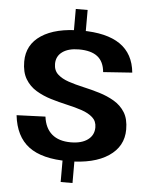

<svg xmlns="http://www.w3.org/2000/svg" viewBox="-62 -875 812 1050"><g transform="rotate(5 344.0 -350.0)"><path d="M311 -32H376V125H311ZM311 -825H376V-666H311ZM341 8Q198 8 125 -47Q52 -102 39 -218L197 -224Q205 -161 243 -128.5Q281 -96 347 -96Q406 -96 440 -121Q474 -146 474 -189Q474 -223 451 -243.5Q428 -264 391 -276.5Q354 -289 309 -299Q264 -309 219.5 -322.5Q175 -336 137.5 -358.5Q100 -381 77.5 -418.5Q55 -456 55 -514Q55 -607 133 -658.5Q211 -710 351 -710Q491 -710 565 -659Q639 -608 649 -505L490 -494Q485 -551 450 -578.5Q415 -606 348 -606Q290 -606 257 -582Q224 -558 224 -516Q224 -480 247 -459Q270 -438 307 -425.5Q344 -413 389 -403Q434 -393 478.5 -379.5Q523 -366 560.5 -344Q598 -322 620.5 -286Q643 -250 643 -192Q643 -99 563 -45.5Q483 8 341 8Z"/></g></svg>

Font: Pathway Extreme 72pt
Style: Bold
Weight: 700
Designer: Eduardo Rodriguez Tunni
Foundry: Eduardo Rodriguez Tunni
Version: Version 1.001;gftools[0.9.26]